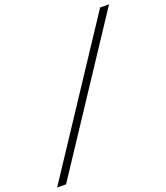

<svg xmlns="http://www.w3.org/2000/svg" viewBox="-235 -875 979 1130"><g transform="rotate(-20 254.0 -310.5)"><path d="M526 -765H582L-18 144H-74Z"/></g></svg>

Font: Roboto Serif 20pt ExtraLight
Style: Italic
Weight: 250
Italic angle: -10°
Version: Version 1.007